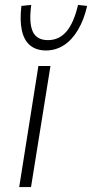

<svg xmlns="http://www.w3.org/2000/svg" viewBox="-20 -760 374 780"><path d="M58 0 136 -492H185L106 0ZM167 -555Q127 -555 102 -576Q77 -597 68.5 -638Q60 -679 67 -736L107 -740Q97 -667 113 -632Q129 -597 175 -597Q220 -597 250 -632Q280 -667 297 -740L334 -736Q321 -679 296.5 -638Q272 -597 239 -576Q206 -555 167 -555Z"/></svg>

Font: Nunito Sans 7pt SemiCondensed ExtraLight
Style: Italic
Weight: 250
Width: 4
Italic angle: -9°
Designer: Vernon Adams
Foundry: Vernon Adams
Version: Version 3.101;gftools[0.9.27]